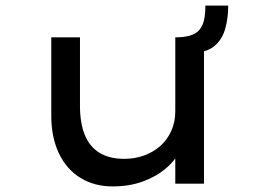

<svg xmlns="http://www.w3.org/2000/svg" viewBox="-20 -659 916 689"><path d="M384 10Q319 10 269 -20.5Q219 -51 191.5 -108.5Q164 -166 164 -244V-525H267V-279Q267 -218 284 -175.5Q301 -133 336.5 -111Q372 -89 426 -89Q464 -89 497 -101Q530 -113 555 -135Q580 -157 594.5 -189Q609 -221 609 -259V-525Q641 -525 662.5 -531.5Q684 -538 696 -552.5Q708 -567 712.5 -588.5Q717 -610 717 -639H799Q799 -595 788.5 -557Q778 -519 752 -496Q726 -473 679 -469L712 -512V0H609V-135L621 -109Q605 -79 571.5 -51.5Q538 -24 490.5 -7Q443 10 384 10Z"/></svg>

Font: Lexend Peta
Style: Regular
Weight: 400
Designer: Bonnie Shaver-Troup, Thomas Jockin
Foundry: Lexend
Version: Version 1.007